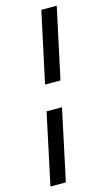

<svg xmlns="http://www.w3.org/2000/svg" viewBox="-147 -771 470 842"><g transform="rotate(-15 88.0 -349.5)"><path d="M42 30H-28L41 -293H111ZM134 -729H204L135 -408H65Z"/></g></svg>

Font: Emberly Black
Style: Italic
Weight: 900
Italic angle: -12°
Designer: Rajesh Rajput
Foundry: Rajesh Rajput
Version: Version 1.000